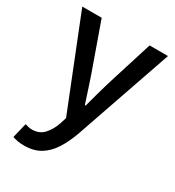

<svg xmlns="http://www.w3.org/2000/svg" viewBox="-186 -662 916 1003"><g transform="rotate(30 272.0 -160.5)"><path d="M113 230Q91 230 74.5 227Q58 224 43 219L65 129Q73 131 84 134Q95 137 106 137Q151 137 178 107.5Q205 78 220 34L232 -4L14 -551H131L232 -267Q245 -230 257.5 -190.5Q270 -151 283 -112H288Q298 -150 309 -190Q320 -230 331 -267L420 -551H531L329 33Q308 92 279.5 136.5Q251 181 211 205.5Q171 230 113 230Z"/></g></svg>

Font: Noto Sans TC Thin Medium
Style: Regular
Weight: 500
Version: Version 2.004-H2;hotconv 1.0.118;makeotfexe 2.5.65603